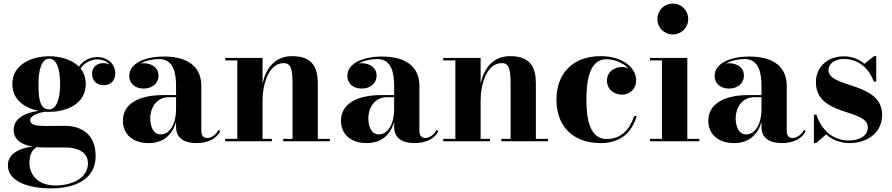

<svg xmlns="http://www.w3.org/2000/svg" viewBox="-20 -780 4924 1060"><path d="M55.5 -63C55.5 -10.5 96 19 162 29.5C112 33.5 23.5 57 23.5 132.5C23.5 223.5 139.5 260 261 260C394 260 508 210.5 508 82C508 -53.5 411.5 -85.5 336.5 -85.5C308 -85.5 272 -84.5 237 -84.5C182.5 -84.5 147 -89 147 -116C147 -142.5 192 -158 229.5 -163C237 -162.5 245 -162.5 252 -162.5C345.5 -162.5 453.5 -205.5 453.5 -316C453.5 -351.5 442.5 -380 424.5 -402.5C450.5 -439.5 488.5 -452 517.5 -452C547.5 -452 571 -440 585.5 -423C575 -428.5 562.5 -431.5 551 -431.5C519.5 -431.5 488 -413.5 488 -372.5C488 -332 518.5 -309.5 551 -309.5C583.5 -309.5 616.5 -327 616.5 -377C616.5 -420 580.5 -465 516.5 -465C484.5 -465 443.5 -451.5 415.5 -412C376 -452.5 311 -469.5 252 -469.5C158.5 -469.5 48 -426.5 48 -316C48 -228.5 117.5 -183 193 -168C120 -158 55.5 -127.5 55.5 -63ZM192.5 -316C192.5 -397.5 210.5 -456 252 -456C293.5 -456 312 -397.5 312 -316C312 -239.5 293.5 -176 252 -176C198 -176 192.5 -239.5 192.5 -316ZM142.5 118.5C142.5 78.5 155 49.5 181.5 32C195.5 33.5 210 34 225.5 34H340C405 34 465.5 58 465.5 121.5C465.5 205 374.5 244 286.5 244C188.5 244 142.5 184.5 142.5 118.5Z M881 -255C739 -255 658.5 -202.5 658.5 -113.5C658.5 -37.5 714.5 10 801 10C879.5 10 932 -34 952 -108V-78.5C952 -15 1000.5 10 1065 10C1126.5 10 1176 -14 1195.5 -55L1187 -64C1171.5 -32.5 1142.5 -18 1125 -18C1099.5 -18 1091.5 -35.5 1091.5 -58V-304.5C1091.5 -398 1035 -468 882.5 -468C791.5 -468 693.5 -435.5 693.5 -361C693.5 -317.5 727.5 -291 773 -291C815.5 -291 855 -315.5 855 -363C855 -407 816.5 -431 773 -431C767.5 -431 762 -430.5 756.5 -429.5C787 -446.5 827 -454 858.5 -454C938.5 -454 952 -376.5 952 -304.5V-255ZM867 -38C826.5 -38 809.5 -80.5 809.5 -128C809.5 -177.5 838.5 -243.5 914 -243.5H952V-181.5C952 -82.5 910.5 -38 867 -38Z M1223 -13.5V0H1481V-13.5H1429.5V-223.5C1429.5 -314.5 1462.5 -431.5 1546.5 -431.5C1588 -431.5 1595 -395 1595 -311V-13.5H1543.5V0H1801V-13.5H1734.5V-319.5C1734.5 -406.5 1705.5 -470 1593 -470C1492 -470 1447 -396.5 1429.5 -319V-460H1223V-446.5H1290V-13.5Z M2085 -255C1943 -255 1862.5 -202.5 1862.5 -113.5C1862.5 -37.5 1918.5 10 2005 10C2083.5 10 2136 -34 2156 -108V-78.5C2156 -15 2204.5 10 2269 10C2330.5 10 2380 -14 2399.5 -55L2391 -64C2375.5 -32.5 2346.5 -18 2329 -18C2303.5 -18 2295.5 -35.5 2295.5 -58V-304.5C2295.5 -398 2239 -468 2086.5 -468C1995.5 -468 1897.5 -435.5 1897.5 -361C1897.5 -317.5 1931.5 -291 1977 -291C2019.5 -291 2059 -315.5 2059 -363C2059 -407 2020.5 -431 1977 -431C1971.5 -431 1966 -430.5 1960.5 -429.5C1991 -446.5 2031 -454 2062.5 -454C2142.5 -454 2156 -376.5 2156 -304.5V-255ZM2071 -38C2030.5 -38 2013.5 -80.5 2013.5 -128C2013.5 -177.5 2042.5 -243.5 2118 -243.5H2156V-181.5C2156 -82.5 2114.5 -38 2071 -38Z M2427 -13.5V0H2685V-13.5H2633.5V-223.5C2633.5 -314.5 2666.5 -431.5 2750.5 -431.5C2792 -431.5 2799 -395 2799 -311V-13.5H2747.5V0H3005V-13.5H2938.5V-319.5C2938.5 -406.5 2909.5 -470 2797 -470C2696 -470 2651 -396.5 2633.5 -319V-460H2427V-446.5H2494V-13.5Z M3495 -139H3481C3456.5 -65 3408.5 -12.5 3329.5 -12.5C3239 -12.5 3217.5 -115.5 3217.5 -230C3217.5 -324 3230.5 -453 3327 -453C3369.5 -453 3419.5 -434.5 3450 -402.5C3439 -407.5 3426 -410 3413 -410C3370 -410 3331 -382.5 3331 -335C3331 -282.5 3375.5 -257.5 3413 -257.5C3456 -257.5 3492 -287.5 3492 -336C3492 -409.5 3413.5 -470 3296.5 -470C3140.5 -470 3052 -372.5 3052 -230C3052 -67.5 3159.5 10 3295.5 10C3409 10 3469 -50.5 3495 -139Z M3609.5 -675C3609.5 -627 3646.5 -590 3694.5 -590C3742.5 -590 3779.5 -627 3779.5 -675C3779.5 -723 3742.5 -760 3694.5 -760C3646.5 -760 3609.5 -723 3609.5 -675ZM3568 -13.5V0H3841V-13.5H3774.5V-460H3568V-446.5H3634.5V-13.5Z M4113 -255C3971 -255 3890.5 -202.5 3890.5 -113.5C3890.5 -37.5 3946.5 10 4033 10C4111.5 10 4164 -34 4184 -108V-78.5C4184 -15 4232.5 10 4297 10C4358.5 10 4408 -14 4427.5 -55L4419 -64C4403.5 -32.5 4374.5 -18 4357 -18C4331.5 -18 4323.5 -35.5 4323.5 -58V-304.5C4323.5 -398 4267 -468 4114.5 -468C4023.5 -468 3925.5 -435.5 3925.5 -361C3925.5 -317.5 3959.5 -291 4005 -291C4047.5 -291 4087 -315.5 4087 -363C4087 -407 4048.5 -431 4005 -431C3999.5 -431 3994 -430.5 3988.5 -429.5C4019 -446.5 4059 -454 4090.5 -454C4170.5 -454 4184 -376.5 4184 -304.5V-255ZM4099 -38C4058.5 -38 4041.5 -80.5 4041.5 -128C4041.5 -177.5 4070.5 -243.5 4146 -243.5H4184V-181.5C4184 -82.5 4142.5 -38 4099 -38Z M4485.5 10 4541 -38C4575 -7.5 4619.5 10 4671 10C4761.5 10 4850 -42 4850 -146C4850 -330 4554 -291.5 4554 -393C4554 -429 4589.5 -454.5 4639 -454.5C4729 -454.5 4782.5 -390.5 4804 -330H4817.5V-470H4805.5L4752 -428C4722.5 -452.5 4685 -469 4638.5 -469C4544 -469 4484.5 -405.5 4484.5 -326.5C4484.5 -134 4771 -183 4771 -76.5C4771 -30 4726 -4.5 4665.5 -4.5C4580.5 -4.5 4515.5 -59.5 4487.5 -147H4473.5V10Z"/></svg>

Font: Bodoni* 16pt
Style: Bold
Weight: 700
Version: Version 2.3